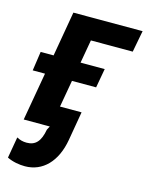

<svg xmlns="http://www.w3.org/2000/svg" viewBox="-110 -590 664 860"><g transform="rotate(15 221.5 -159.5)"><path d="M24 85 7 183C33 196 64 201 90 201C172 201 232 140 250 36L273 -98H173L195 -223H307L323 -312H211L230 -420H424L443 -520H122L86 -312H26L13 -223H70L31 0H152L143 17C133 73 111 97 70 97C53 97 38 93 24 85Z"/></g></svg>

Font: Fixel Text 20240404 SemiBold
Style: Italic
Weight: 600
Width: 4
Italic angle: -10°
Designer: AlfaBravo + MacPaw
Foundry: Kyrylo Tkachov, Marchela Mozhyna, Serhii Makarenko, Maria Weinstein, Zakhar Kryvoshyya
Version: Version 1.211;Glyphs 3.2 (3225)